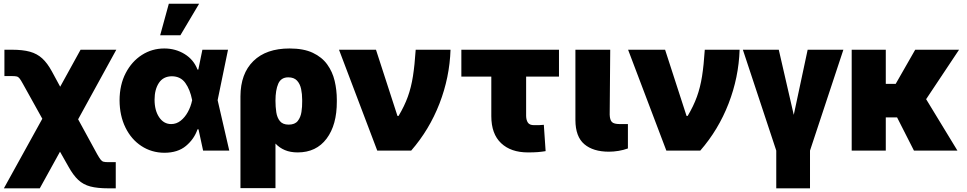

<svg xmlns="http://www.w3.org/2000/svg" viewBox="-20 -815 5232 1039"><path d="M1 204.1 209 -172.4 104.5 -360.4Q93.3 -380.9 86.4 -389.9Q79.6 -398.9 70.8 -401.1Q62 -403.3 44.9 -403.3H3.9V-545.9H44.9Q103 -545.9 141.8 -535.2Q180.7 -524.4 208.5 -499Q236.3 -473.6 260.7 -428.7L305.7 -345.7L416 -545.9H609.4L402.8 -169.4L505.9 19.5Q517.1 39.1 524.2 48.3Q531.2 57.6 540 60.1Q548.8 62.5 565.4 62.5H606.4V204.1H565.4Q507.3 204.1 469 194.1Q430.7 184.1 403.3 158.4Q376 132.8 350.6 86.9L304.7 5.9L195.3 204.1Z M869.1 11.7Q800.3 11.2 745.4 -24.7Q690.4 -60.5 658.9 -124.8Q627.4 -189 627 -272.5Q627.4 -356.4 660.2 -419.4Q692.9 -482.4 747.8 -517.6Q802.7 -552.7 869.1 -552.7Q929.7 -552.7 979 -522.5Q1028.3 -492.2 1048.8 -438.5H1053.2L1075.2 -545.9H1213.9L1157.7 -272.9L1220.7 0H1079.1L1054.2 -115.2H1048.8Q1030.8 -62.5 986.3 -25.4Q941.9 11.7 869.1 11.7ZM816.4 -275.4Q816.4 -217.3 841.3 -180.4Q866.2 -143.6 906.2 -143.6Q934.6 -143.6 957.5 -161.6Q980.5 -179.7 996.6 -209Q1012.7 -238.3 1019.5 -271.5L1020 -272.9L1019.5 -274.4Q1008.8 -329.6 983.2 -365.7Q957.5 -401.9 910.2 -402.3Q863.3 -401.9 839.8 -366.2Q816.4 -330.6 816.4 -275.4ZM846.7 -624 893.6 -794.9H1057.6L956.1 -624Z M1281.2 203.1V-293.9Q1281.7 -416.5 1351.1 -484.6Q1420.4 -552.7 1546.9 -552.7Q1623 -552.7 1672.6 -529.3Q1722.2 -505.9 1750.7 -466.3Q1779.3 -426.8 1791 -377.2Q1802.7 -327.6 1802.7 -275.4V-265.6Q1803.2 -139.2 1747.3 -64.7Q1691.4 9.8 1590.8 9.8Q1551.3 9.8 1521.7 -2.7Q1492.2 -15.1 1470.7 -38.1V203.1ZM1470.7 -269.5Q1470.7 -237.3 1475.1 -207.8Q1479.5 -178.2 1494.9 -159.4Q1510.3 -140.6 1542 -140.6Q1575.7 -140.6 1591.3 -160.4Q1606.9 -180.2 1611.3 -209.2Q1615.7 -238.3 1615.2 -265.6V-275.4Q1615.2 -306.2 1609.4 -333.7Q1603.5 -361.3 1587.2 -378.9Q1570.8 -396.5 1540 -396.5Q1501 -396.5 1485.8 -362.1Q1470.7 -327.6 1470.7 -269.5Z M2021.5 0 1814.5 -545.9H2014.6L2130.9 -187.5H2136.7Q2168.5 -240.7 2186.8 -291.3Q2205.1 -341.8 2214.6 -402.3Q2224.1 -462.9 2229.5 -545.9H2418Q2413.1 -396 2358.2 -254.4Q2303.2 -112.8 2205.1 0Z M3004.9 -545.9V-400.4H2827.1V-187.5Q2827.6 -165 2836.7 -151.4Q2845.7 -137.7 2870.1 -137.7Q2889.2 -137.7 2898.4 -137.9Q2907.7 -138.2 2922.9 -139.6L2932.6 2.9Q2911.6 6.3 2890.4 8.1Q2869.1 9.8 2836.9 9.8Q2744.6 9.8 2691.7 -40.3Q2638.7 -90.3 2638.7 -186.5V-400.4H2476.6V-545.9Z M3093.8 -545.9H3282.2L3279.3 -194.3Q3280.3 -166 3291.3 -154.8Q3302.2 -143.6 3334 -143.6H3377.9V-11.7Q3354 -2.9 3327.1 1.5Q3300.3 5.9 3275.4 5.9Q3189.9 5.9 3142.1 -34.7Q3094.2 -75.2 3093.8 -165Z M3585.9 0 3378.9 -545.9H3579.1L3695.3 -187.5H3701.2Q3732.9 -240.7 3751.2 -291.3Q3769.5 -341.8 3779.1 -402.3Q3788.6 -462.9 3793.9 -545.9H3982.4Q3977.5 -396 3922.6 -254.4Q3867.7 -112.8 3769.5 0Z M4000 -545.9H4194.3L4275.4 -193.4L4350.6 -545.9H4543.9L4363.3 0V204.1H4180.7V0Z M4925.8 0 4834.5 -179.7H4773.4V0H4588.9V-545.9H4773.4V-361.3H4827.1L4932.6 -545.9H5169.9L4991.7 -278.3L5161.1 0Z"/></svg>

Font: Inter Tight Black
Style: Regular
Weight: 900
Designer: Rasmus Andersson
Foundry: rsms
Version: Version 3.004; ttfautohint (v1.8.4.7-5d5b)